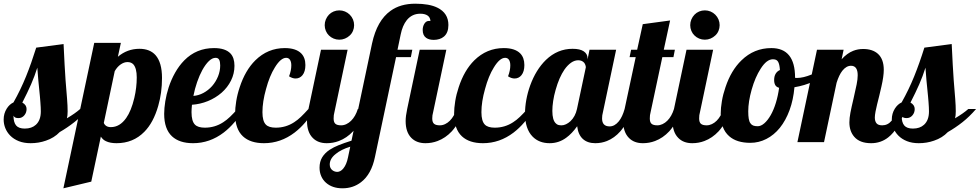

<svg xmlns="http://www.w3.org/2000/svg" viewBox="-52 -769 5302 1039"><path d="M2.9 -35.6Q-14.6 -53.7 -23.4 -75.9Q-32.2 -98.1 -32.2 -122.1Q-32.2 -154.8 -15.6 -181.2Q-1 -204.6 21 -214.8Q60.1 -284.2 88.9 -355.5Q117.7 -426.8 144 -511.2L292 -530.8Q297.9 -403.8 302.7 -335.9Q307.6 -266.1 311 -233.4Q314 -195.3 314 -167Q314 -141.6 310.1 -128.9Q355 -155.3 381.8 -179.2H423.8Q388.2 -137.7 350.3 -107.9Q312.5 -78.1 271 -54.2Q241.2 -22.9 196.3 -7.8Q157.2 5.9 113.8 5.9Q77.6 5.9 49.8 -5.1Q22 -16.1 2.9 -35.6ZM142.1 -93.8Q168.9 -118.2 168.9 -166Q168.9 -186 166.5 -216.3L164.1 -246.1Q159.7 -284.7 155.3 -335.4L149.9 -402.8Q135.7 -357.4 116.2 -312.7Q96.7 -268.1 68.8 -213.9Q91.8 -201.2 91.8 -179.2Q91.8 -159.7 80.1 -145.5Q67.4 -129.9 47.9 -129.9Q38.1 -129.9 31.5 -132.6Q24.9 -135.3 21 -143.1Q21 -106.9 35.2 -90.1Q49.3 -73.2 82 -73.2Q119.6 -73.2 142.1 -93.8Z M458 -537.1H602.1L585.9 -461.9Q636.7 -504.9 702.6 -504.9Q758.8 -504.9 789.6 -470.7Q824.7 -430.7 824.7 -347.2Q824.7 -266.6 804.2 -195.8Q778.3 -105.5 729 -55.7Q668.5 5.9 578.6 5.9Q543.9 5.9 521.5 -4.9Q504.4 -12.7 493.7 -29.8L441.9 213.9L291 250ZM630.9 -130.4Q658.2 -168.9 674.8 -238.8Q688 -294.9 688 -350.1Q688 -399.4 669.9 -420.4Q658.2 -433.1 637.7 -433.1Q619.6 -433.1 601.1 -420.4Q582.5 -407.7 568.8 -383.8L509.8 -104Q513.2 -94.2 522.7 -87.6Q532.2 -81.1 547.9 -81.1Q596.2 -81.1 630.9 -130.4Z M878.9 -31.2Q836.4 -70.8 836.4 -152.8Q836.4 -183.6 842.5 -221.2Q848.6 -258.8 860.8 -296.4Q874.5 -338.4 895.8 -376Q917 -413.6 945.3 -442.4Q1010.7 -508.8 1106.4 -508.8Q1167.5 -508.8 1195.3 -479.5Q1216.8 -456.5 1216.8 -413.1Q1216.8 -370.6 1198.2 -333.3Q1179.7 -295.9 1147 -267.1Q1114.3 -238.8 1072.8 -221.9Q1031.2 -205.1 986.8 -202.1Q984.4 -176.8 984.4 -162.1Q984.4 -113.3 1002.9 -94.7Q1019 -78.1 1056.6 -78.1Q1110.8 -78.1 1155.8 -107.4Q1174.8 -119.6 1192.4 -136.5Q1210 -153.3 1233.4 -179.2H1267.6Q1220.2 -99.1 1158.7 -51.8Q1083 5.9 992.7 5.9Q918.9 5.9 878.9 -31.2ZM1095.7 -303.2Q1116.2 -326.7 1127.9 -355.7Q1139.6 -384.8 1139.6 -415Q1139.6 -435.1 1134 -445.6Q1128.4 -456.1 1114.7 -456.1Q1096.7 -456.1 1078.4 -438.5Q1060.1 -420.9 1043 -390.1Q1027.3 -361.3 1014.6 -324.7Q1002 -288.1 994.6 -250Q1022.5 -252 1048.8 -266.1Q1075.2 -280.3 1095.7 -303.2Z M1262.7 -31.2Q1220.2 -70.8 1220.2 -152.8Q1220.2 -183.6 1226.3 -221.4Q1232.4 -259.3 1245.1 -296.9Q1274.9 -388.2 1329.6 -442.4Q1397 -508.8 1489.3 -508.8Q1549.3 -508.8 1578.1 -480Q1600.6 -457 1600.6 -417Q1600.6 -381.8 1585 -362.3Q1570.3 -344.2 1547.4 -344.2Q1530.8 -344.2 1512.2 -356Q1524.4 -387.7 1524.4 -415Q1524.4 -434.1 1517.3 -445.1Q1510.3 -456.1 1496.6 -456.1Q1467.3 -456.1 1435.5 -404.3Q1406.7 -358.4 1387.7 -287.6Q1368.2 -218.3 1368.2 -162.1Q1368.2 -113.3 1386.7 -94.7Q1402.8 -78.1 1440.4 -78.1Q1494.6 -78.1 1539.6 -107.4Q1558.6 -119.6 1576.2 -136.5Q1593.8 -153.3 1617.2 -179.2H1651.4Q1604 -99.1 1542.5 -51.8Q1466.8 5.9 1376.5 5.9Q1302.7 5.9 1262.7 -31.2Z M1728 -577.1Q1717.3 -587.4 1711.2 -602.1Q1705.1 -616.7 1705.1 -632.8Q1705.1 -648.9 1711.2 -663.6Q1717.3 -678.2 1728 -689.5Q1738.8 -700.7 1753.4 -706.8Q1768.1 -712.9 1784.2 -712.9Q1800.3 -712.9 1814.9 -706.8Q1829.6 -700.7 1840.8 -689.5Q1852.1 -678.2 1858.2 -663.6Q1864.3 -648.9 1864.3 -632.8Q1864.3 -616.7 1858.2 -602.1Q1852.1 -587.4 1840.8 -577.1Q1829.6 -566.4 1814.9 -560.3Q1800.3 -554.2 1784.2 -554.2Q1768.1 -554.2 1753.4 -560.3Q1738.8 -566.4 1728 -577.1ZM1640.6 -22.5Q1609.4 -53.7 1609.4 -113.8Q1609.4 -142.1 1617.2 -179.2L1685.1 -500H1829.1L1757.3 -160.2Q1753.4 -147.5 1753.4 -127.9Q1753.4 -107.4 1762.9 -99.1Q1772.5 -90.8 1793.9 -90.8Q1808.6 -90.8 1822.5 -97.4Q1836.4 -104 1848.1 -115.7Q1872.1 -139.6 1884.3 -179.2H1926.3Q1899.4 -103.5 1858.9 -58.6Q1824.7 -22 1781.7 -5.9Q1750.5 5.9 1716.3 5.9Q1668.5 5.9 1640.6 -22.5Z M1711.9 219.7Q1695.3 205.1 1686.3 184.3Q1677.2 163.6 1677.2 138.2Q1677.2 106 1691.4 82.5Q1705.6 59.1 1731.9 41.5Q1753.9 27.3 1781.2 16.4Q1808.6 5.4 1850.1 -7.8L1961.4 -534.2Q1988.3 -658.2 2061.5 -710.4Q2114.7 -749 2195.3 -749Q2271.5 -749 2314.9 -727.5Q2374.5 -698.2 2374.5 -633.8Q2374.5 -591.8 2350.6 -571.3Q2339.8 -562 2325.4 -557.6Q2311 -553.2 2295.4 -553.2Q2270 -553.2 2254.4 -564Q2235.4 -577.1 2235.4 -606.9Q2235.4 -625.5 2244.1 -640.1Q2253.9 -655.8 2269 -655.8H2273.9Q2276.4 -655.8 2277.3 -654.8Q2276.4 -674.8 2262 -684.8Q2247.6 -694.8 2222.2 -694.8Q2177.7 -694.8 2149.4 -660.2Q2126 -630.9 2116.2 -582L2099.1 -500H2179.2L2171.4 -460H2091.3L1977.1 80.1Q1958 173.8 1901.9 216.8Q1858.9 250 1801.3 250Q1746.1 250 1711.9 219.7ZM2174.3 -22.5Q2143.1 -53.7 2143.1 -113.8Q2143.1 -140.1 2151.4 -179.2L2219.2 -500H2363.3L2291.5 -160.2Q2287.1 -145.5 2287.1 -127.9Q2287.1 -107.4 2296.9 -99.1Q2306.6 -90.8 2328.1 -90.8Q2342.8 -90.8 2356.7 -97.4Q2370.6 -104 2382.3 -115.7Q2406.2 -139.6 2418.5 -179.2H2460.4Q2433.6 -103.5 2393.1 -58.6Q2358.9 -22 2315.9 -5.9Q2284.7 5.9 2250.5 5.9Q2202.6 5.9 2174.3 -22.5ZM1805.2 143.6Q1823.2 122.1 1831.1 83L1843.3 24.9Q1793.5 40 1764.2 64.5Q1732.4 89.8 1732.4 121.1Q1732.4 142.6 1749 153.8Q1760.3 161.1 1773.4 161.1Q1781.2 161.1 1789.6 156.7Q1797.9 152.3 1805.2 143.6Z M2447.8 -31.2Q2405.3 -70.8 2405.3 -152.8Q2405.3 -183.6 2411.4 -221.4Q2417.5 -259.3 2430.2 -296.9Q2460 -388.2 2514.6 -442.4Q2582 -508.8 2674.3 -508.8Q2734.4 -508.8 2763.2 -480Q2785.6 -457 2785.6 -417Q2785.6 -381.8 2770 -362.3Q2755.4 -344.2 2732.4 -344.2Q2715.8 -344.2 2697.3 -356Q2709.5 -387.7 2709.5 -415Q2709.5 -434.1 2702.4 -445.1Q2695.3 -456.1 2681.6 -456.1Q2652.3 -456.1 2620.6 -404.3Q2591.8 -358.4 2572.8 -287.6Q2553.2 -218.3 2553.2 -162.1Q2553.2 -113.3 2571.8 -94.7Q2587.9 -78.1 2625.5 -78.1Q2679.7 -78.1 2724.6 -107.4Q2743.7 -119.6 2761.2 -136.5Q2778.8 -153.3 2802.2 -179.2H2836.4Q2789.1 -99.1 2727.5 -51.8Q2651.9 5.9 2561.5 5.9Q2487.8 5.9 2447.8 -31.2Z M2830.1 -29.8Q2789.1 -71.8 2789.1 -154.8Q2789.1 -189.9 2796.1 -229Q2803.2 -268.1 2816.9 -306.2Q2848.1 -392.1 2902.3 -444.8Q2964.8 -504.9 3046.4 -504.9Q3086.9 -504.9 3107.2 -491Q3127.4 -477.1 3127.4 -454.1V-446.8L3138.2 -500H3282.2L3210.4 -160.2Q3206.1 -145.5 3206.1 -127.9Q3206.1 -85 3247.1 -85Q3274.4 -85 3296.9 -112.8Q3315.9 -136.2 3328.1 -179.2H3370.1Q3343.3 -103 3305.2 -58.6Q3272.9 -22 3232.4 -5.9Q3202.6 5.9 3169.4 5.9Q3127 5.9 3101.8 -17.3Q3076.7 -40.5 3071.3 -85.9Q3043 -45.9 3011.7 -23.4Q2971.7 5.9 2922.4 5.9Q2865.2 5.9 2830.1 -29.8ZM3035.2 -113.3Q3061.5 -138.7 3070.3 -179.2L3118.2 -404.8Q3118.2 -409.7 3116 -416.3Q3113.8 -422.9 3109.9 -428.7Q3098.1 -442.9 3077.1 -442.9Q3057.1 -442.9 3038.3 -429.7Q3019.5 -416.5 3002.9 -393.1Q2973.6 -350.6 2954.6 -282.2Q2945.8 -252 2941.4 -222.4Q2937 -192.9 2937 -168.9Q2937 -119.1 2955.6 -101.6Q2961.9 -94.7 2969.7 -92.8Q2977.5 -90.8 2987.3 -90.8Q2998.5 -90.8 3011 -96.7Q3023.4 -102.5 3035.2 -113.3Z M3351.6 -22.5Q3320.3 -53.7 3320.3 -113.8Q3320.3 -142.1 3328.1 -179.2L3388.2 -460H3355L3363.3 -500H3396L3426.3 -638.2L3574.2 -658.2L3540 -500H3600.1L3592.3 -460H3532.2L3468.3 -160.2Q3464.4 -147.5 3464.4 -127.9Q3464.4 -107.4 3473.9 -99.1Q3483.4 -90.8 3504.9 -90.8Q3519.5 -90.8 3533.4 -97.4Q3547.4 -104 3559.1 -115.7Q3583 -139.6 3595.2 -179.2H3637.2Q3610.4 -103.5 3569.8 -58.6Q3535.6 -22 3492.7 -5.9Q3461.4 5.9 3427.2 5.9Q3379.4 5.9 3351.6 -22.5Z M3706.1 -577.1Q3695.3 -587.4 3689.2 -602.1Q3683.1 -616.7 3683.1 -632.8Q3683.1 -648.9 3689.2 -663.6Q3695.3 -678.2 3706.1 -689.5Q3716.8 -700.7 3731.4 -706.8Q3746.1 -712.9 3762.2 -712.9Q3778.3 -712.9 3793 -706.8Q3807.6 -700.7 3818.8 -689.5Q3830.1 -678.2 3836.2 -663.6Q3842.3 -648.9 3842.3 -632.8Q3842.3 -616.7 3836.2 -602.1Q3830.1 -587.4 3818.8 -577.1Q3807.6 -566.4 3793 -560.3Q3778.3 -554.2 3762.2 -554.2Q3746.1 -554.2 3731.4 -560.3Q3716.8 -566.4 3706.1 -577.1ZM3618.7 -22.5Q3587.4 -53.7 3587.4 -113.8Q3587.4 -142.1 3595.2 -179.2L3663.1 -500H3807.1L3735.4 -160.2Q3731.4 -147.5 3731.4 -127.9Q3731.4 -107.4 3741 -99.1Q3750.5 -90.8 3772 -90.8Q3786.6 -90.8 3800.5 -97.4Q3814.5 -104 3826.2 -115.7Q3850.1 -139.6 3862.3 -179.2H3904.3Q3877.4 -103.5 3836.9 -58.6Q3802.7 -22 3759.8 -5.9Q3728.5 5.9 3694.3 5.9Q3646.5 5.9 3618.7 -22.5Z M3893.6 -32.2Q3848.1 -72.3 3848.1 -153.8Q3848.1 -184.6 3854.5 -221.9Q3860.8 -259.3 3874 -297.4Q3904.3 -388.2 3960.4 -442.4Q4028.3 -508.8 4122.1 -508.8Q4250.5 -508.8 4250.5 -349.1V-348.1Q4253.4 -347.2 4255.4 -347.2H4261.2Q4294.4 -347.2 4339.8 -365.7Q4379.9 -382.3 4415.5 -407.2L4424.3 -379.9Q4395 -349.1 4348.9 -327.6Q4302.7 -306.2 4247.1 -296.9Q4241.2 -229 4220.7 -173.1Q4200.2 -117.2 4168 -77.1Q4136.2 -38.1 4095.2 -17.1Q4054.2 3.9 4008.3 3.9Q3934.1 3.9 3893.6 -32.2ZM4118.7 -146Q4134.8 -174.3 4146.5 -212.4Q4158.2 -250.5 4164.1 -293.9Q4149.4 -297.9 4143.3 -308.6Q4137.2 -319.3 4137.2 -335.9Q4137.2 -356.4 4145.5 -370.1Q4153.8 -383.8 4168.5 -390.1Q4166.5 -421.9 4158.2 -435.5Q4153.8 -442.4 4147.2 -445.3Q4140.6 -448.2 4130.4 -448.2Q4096.7 -448.2 4064.5 -397.5Q4034.7 -351.6 4015.6 -284.2Q3997.1 -218.3 3997.1 -167Q3997.1 -142.1 3999.8 -126.5Q4002.4 -110.8 4008.8 -102.1Q4014.6 -93.3 4023.9 -89.6Q4033.2 -85.9 4048.3 -85.9Q4065.9 -85.9 4084.2 -101.8Q4102.5 -117.7 4118.7 -146Z M4570.3 -29.3Q4544.4 -59.6 4544.4 -106.9Q4544.4 -129.4 4550 -159.2Q4555.7 -189 4566.9 -235.8Q4578.1 -283.7 4583.7 -312.3Q4589.4 -340.8 4589.4 -361.8Q4589.4 -413.1 4553.2 -413.1Q4527.8 -413.1 4506.3 -386.2Q4488.3 -363.3 4475.1 -320.8L4407.2 0H4263.2L4369.1 -500H4513.2L4502.4 -448.2Q4531.7 -481 4565.4 -494.1Q4590.3 -503.9 4619.1 -503.9Q4669.9 -503.9 4699.2 -477.5Q4730.5 -448.7 4730.5 -391.1Q4730.5 -356.4 4717.8 -300.8Q4714.4 -284.7 4706.5 -252.4Q4692.4 -198.2 4686 -166Q4682.1 -145.5 4682.1 -132.8Q4682.1 -112.8 4691.2 -101.8Q4700.2 -90.8 4722.2 -90.8Q4752 -90.8 4772.5 -115.2Q4788.1 -133.8 4806.2 -179.2H4848.1Q4811 -69.3 4754.4 -25.4Q4714.4 5.9 4662.1 5.9Q4600.1 5.9 4570.3 -29.3Z M4809.1 -35.6Q4791.5 -53.7 4782.7 -75.9Q4773.9 -98.1 4773.9 -122.1Q4773.9 -154.8 4790.5 -181.2Q4805.2 -204.6 4827.1 -214.8Q4866.2 -284.2 4895 -355.5Q4923.8 -426.8 4950.2 -511.2L5098.1 -530.8Q5104 -403.8 5108.9 -335.9Q5113.8 -266.1 5117.2 -233.4Q5120.1 -195.3 5120.1 -167Q5120.1 -141.6 5116.2 -128.9Q5161.1 -155.3 5188 -179.2H5230Q5194.3 -137.7 5156.5 -107.9Q5118.7 -78.1 5077.1 -54.2Q5047.4 -22.9 5002.4 -7.8Q4963.4 5.9 4919.9 5.9Q4883.8 5.9 4856 -5.1Q4828.1 -16.1 4809.1 -35.6ZM4948.2 -93.8Q4975.1 -118.2 4975.1 -166Q4975.1 -186 4972.7 -216.3L4970.2 -246.1Q4965.8 -284.7 4961.4 -335.4L4956.1 -402.8Q4941.9 -357.4 4922.4 -312.7Q4902.8 -268.1 4875 -213.9Q4897.9 -201.2 4897.9 -179.2Q4897.9 -159.7 4886.2 -145.5Q4873.5 -129.9 4854 -129.9Q4844.2 -129.9 4837.6 -132.6Q4831.1 -135.3 4827.1 -143.1Q4827.1 -106.9 4841.3 -90.1Q4855.5 -73.2 4888.2 -73.2Q4925.8 -73.2 4948.2 -93.8Z"/></svg>

Font: Pattaya
Style: Regular
Weight: 400
Designer: Pablo Impallari / Thai characters Designed by Thanarat Vachiruckul and Suppakit Chalermlarp
Foundry: Pablo Impallari
Version: Version 2.001